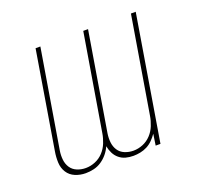

<svg xmlns="http://www.w3.org/2000/svg" viewBox="-98 -632 796 753"><g transform="rotate(-20 300.0 -256.0)"><path d="M139 8Q116 8 95.5 -0.5Q75 -9 63.5 -27Q52 -45 51 -68Q50 -91 54 -114L121 -520H141L73 -110Q70 -91 72 -72.5Q74 -54 83.5 -39.5Q93 -25 110 -18Q127 -11 146 -11Q166 -11 185.5 -19Q205 -27 219.5 -42.5Q234 -58 242 -78Q250 -98 253 -117L320 -520H340L272 -110Q269 -91 271 -72.5Q273 -54 282.5 -39.5Q292 -25 309 -18Q326 -11 345 -11Q365 -11 384.5 -19Q404 -27 418.5 -42.5Q433 -58 441 -78Q449 -98 452 -117L519 -520H539L453 0H433L440 -47Q431 -34 420 -23Q409 -12 395.5 -5Q382 2 367 5Q352 8 338 8Q321 8 306 4Q291 0 279 -10Q267 -20 260 -34Q253 -48 250 -64Q243 -48 231.5 -34Q220 -20 205 -10Q190 0 173 4Q156 8 139 8Z"/></g></svg>

Font: Iosevka Thin Extended
Style: Italic
Weight: 100
Width: 7
Italic angle: -9°
Monospace: yes
Designer: Belleve Invis
Foundry: Belleve Invis
Version: Version 32.5.0; ttfautohint (v1.8.4)